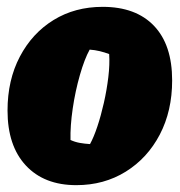

<svg xmlns="http://www.w3.org/2000/svg" viewBox="-20 -527 526 561"><path d="M203 14Q109 14 55.5 -43.5Q2 -101 2 -204Q2 -293 38 -361.5Q74 -430 136.5 -468.5Q199 -507 280 -507Q377 -507 430 -451.5Q483 -396 483 -292Q483 -203 447 -134Q411 -65 347.5 -25.5Q284 14 203 14ZM243 -106Q254 -126 264.5 -157.5Q275 -189 283.5 -226.5Q292 -264 296.5 -301.5Q301 -339 299 -369Q286 -374 271.5 -377.5Q257 -381 242 -382Q227 -355 213.5 -308Q200 -261 192.5 -210Q185 -159 186 -118Q199 -112 213 -109.5Q227 -107 243 -106Z"/></svg>

Font: Piazzolla Black
Style: Italic
Weight: 900
Italic angle: -11.3°
Designer: Juan Pablo del Peral
Foundry: Huerta Tipografica
Version: Version 1.330